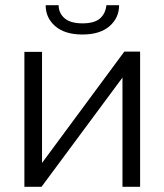

<svg xmlns="http://www.w3.org/2000/svg" viewBox="-20 -720 634 740"><path d="M74 0V-520H142V-92L459 -521H520V0H452V-421L140 0ZM298 -587Q230 -587 193 -619Q156 -651 156 -700H206Q206 -670 228.5 -650Q251 -630 298 -630Q344 -630 365.5 -649Q387 -668 390 -700H439Q439 -651 402 -619Q365 -587 298 -587Z"/></svg>

Font: Raleway
Style: Regular
Weight: 400
Designer: Matt McInerney, Pablo Impallari, Rodrigo Fuenzalida
Foundry: Matt McInerney, Pablo Impallari, Rodrigo Fuenzalida
Version: Version 4.101;RELEASE